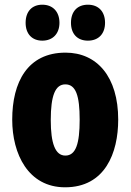

<svg xmlns="http://www.w3.org/2000/svg" viewBox="-20 -787 556 817"><path d="M89 -690C89 -642 117 -614 160 -614C205 -614 233 -644 233 -690C233 -737 205 -767 160 -767C117 -767 89 -739 89 -690ZM282 -690C282 -643 309 -614 354 -614C400 -614 427 -644 427 -690C427 -737 400 -767 354 -767C310 -767 282 -739 282 -690ZM483 -278C483 -460 393 -563 259 -563C97 -563 32 -437 32 -278C32 -132 100 10 257 10C427 10 483 -136 483 -278ZM196 -276C196 -380 215 -428 258 -428C303 -428 319 -379 319 -278C319 -176 303 -125 258 -125C215 -125 196 -177 196 -276Z"/></svg>

Font: Noto Sans Georgian ExtraCondensed Black
Style: Regular
Weight: 900
Width: 2
Designer: Monotype Design Team, Akaki Razmadze
Foundry: Google LLC
Version: Version 2.005